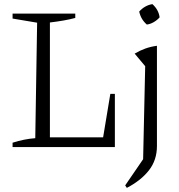

<svg xmlns="http://www.w3.org/2000/svg" viewBox="-20 -713 867 931"><path d="M515 -258H537V0H41V-21Q69 -30 96.5 -35.5Q124 -41 151 -43L160 -603L41 -623V-647H345V-626Q319 -619 287.5 -613.5Q256 -608 222 -604V-47H480ZM595 198 587 186 674 59 684 -392 633 -453Q658 -468 684.5 -477.5Q711 -487 741 -491V-5Q741 63 702.5 112.5Q664 162 595 198ZM719 -693Q749 -666 754 -629Q743 -616 726 -606Q709 -596 692 -594Q663 -619 655 -657Q682 -687 719 -693Z"/></svg>

Font: Piazzolla SC Light
Style: Regular
Weight: 300
Designer: Juan Pablo del Peral
Foundry: Huerta Tipografica
Version: Version 1.330